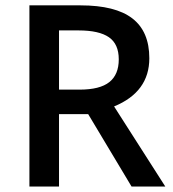

<svg xmlns="http://www.w3.org/2000/svg" viewBox="-20 -685 636 705"><path d="M196.7 -265.9V0H88V-665.3H275.5Q403.9 -665.3 466.1 -617.3Q528.3 -569.3 528.3 -471.2Q528.3 -347.3 398.9 -294.2L587 0H463.1L303.8 -265.9ZM196.7 -573.3V-355.9H272Q346.8 -355.9 381.4 -383.5Q416.1 -411 416.1 -467.1Q416.1 -523.3 379.9 -548.3Q343.8 -573.3 268.5 -573.3Z"/></svg>

Font: Khula Semibold
Style: Regular
Weight: 600
Designer: Erin McLaughlin, Steve Matteson
Version: Version 1.000;PS 1.0;hotconv 1.0.72;makeotf.lib2.5.5900; ttf